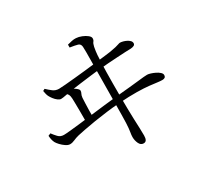

<svg xmlns="http://www.w3.org/2000/svg" viewBox="-168 -994 1335 1273"><g transform="rotate(-30 500.0 -357.5)"><path d="M590 57Q568 57 557 33.5Q546 10 546 -16Q546 -31 550 -53.5Q554 -76 556 -119Q557 -138 557.5 -179Q558 -220 558.5 -272Q559 -324 559.5 -376.5Q560 -429 560.5 -472.5Q561 -516 561 -540Q561 -571 561.5 -601.5Q562 -632 562 -658Q562 -684 561 -699Q559 -722 540.5 -727.5Q522 -733 482 -739V-761Q500 -766 517 -769.5Q534 -773 549 -772Q569 -771 591.5 -762Q614 -753 629.5 -740.5Q645 -728 645 -716Q645 -702 637.5 -693.5Q630 -685 625 -662Q619 -631 617 -603.5Q615 -576 614 -542Q613 -516 612 -476Q611 -436 611 -388Q611 -340 611 -290Q611 -240 612 -195Q613 -150 614 -116Q616 -78 617 -41.5Q618 -5 618 13Q618 34 611.5 45.5Q605 57 590 57ZM330 -253Q330 -268 330 -291Q330 -314 330 -338Q330 -362 329.5 -382Q329 -402 329 -413Q329 -442 326 -456Q323 -470 315 -477.5Q307 -485 292 -492L295 -505Q311 -505 323 -504Q335 -503 350 -497Q360 -494 372 -487Q384 -480 393 -471.5Q402 -463 402 -455Q402 -445 396.5 -435.5Q391 -426 389 -408Q388 -388 387 -364.5Q386 -341 385.5 -313.5Q385 -286 385 -254ZM165 -182Q150 -182 132.5 -194Q115 -206 101 -221Q87 -236 81 -247Q75 -259 72 -272.5Q69 -286 68 -302L87 -310Q101 -291 117.5 -273.5Q134 -256 160 -256Q175 -256 210.5 -259.5Q246 -263 293.5 -268.5Q341 -274 392.5 -280.5Q444 -287 493.5 -292.5Q543 -298 583 -302Q651 -308 695.5 -312.5Q740 -317 767 -320Q794 -323 809.5 -324.5Q825 -326 836 -326Q846 -326 862 -321Q878 -316 894.5 -308Q911 -300 922.5 -289.5Q934 -279 934 -269Q934 -255 926.5 -250Q919 -245 908 -245Q892 -245 870 -248Q848 -251 812.5 -255Q777 -259 720.5 -260Q664 -261 578 -255Q532 -252 481.5 -245.5Q431 -239 383.5 -231.5Q336 -224 299 -216.5Q262 -209 243 -205Q219 -199 200.5 -190.5Q182 -182 165 -182ZM263 -472Q253 -472 239.5 -482Q226 -492 215 -506.5Q204 -521 198 -533Q194 -541 191 -553Q188 -565 186 -577L201 -585Q220 -567 239.5 -552Q259 -537 285 -537Q301 -537 334 -540Q367 -543 410 -547Q453 -551 498 -556Q543 -561 584.5 -566Q626 -571 657 -574.5Q688 -578 700 -580Q729 -585 746 -589Q763 -593 772 -596.5Q781 -600 787 -600Q796 -600 809.5 -596.5Q823 -593 835.5 -586.5Q848 -580 856 -571.5Q864 -563 864 -552Q864 -541 854.5 -536Q845 -531 830 -530Q814 -530 785.5 -528.5Q757 -527 722 -525Q687 -523 651.5 -520.5Q616 -518 587 -515Q556 -513 512 -507.5Q468 -502 424.5 -496.5Q381 -491 349 -486Q329 -483 303 -477.5Q277 -472 263 -472Z"/></g></svg>

Font: Noto Serif KR
Style: Regular
Weight: 400
Designer: Ryoko NISHIZUKA  (kana & ideographs); Frank Grießhammer (Latin, Greek & Cyrillic); Wenlong ZHANG  (bopomofo); Sandoll Co
Foundry: Adobe
Version: Version 2.003-H1;hotconv 1.1.1;makeotfexe 2.6.0